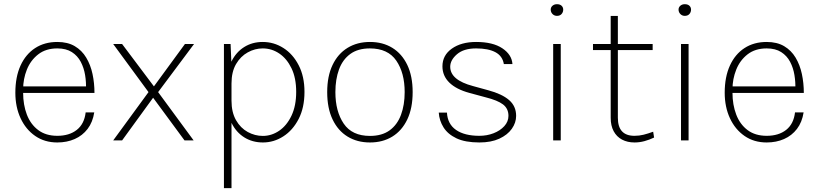

<svg xmlns="http://www.w3.org/2000/svg" viewBox="-20 -686 4002 938"><path d="M260 10Q198 10 152 -21.8Q106 -53.5 80.5 -108.5Q55 -163.5 55 -233Q55 -310 80.2 -365.5Q105.5 -421 151.5 -451Q197.5 -481 260 -481Q310.5 -481 345.2 -460.5Q380 -440 401.2 -404.5Q422.5 -369 432 -324.5Q441.5 -280 441.5 -232H86.5V-264H423L400 -249Q401.5 -284 395.8 -319.2Q390 -354.5 374.5 -384Q359 -413.5 331 -431.5Q303 -449.5 260 -449.5Q204 -449.5 166.8 -420.5Q129.5 -391.5 111.2 -345.8Q93 -300 93 -250V-233Q93 -174 111.2 -126.2Q129.5 -78.5 166.8 -50.5Q204 -22.5 260 -22.5Q318.5 -22.5 355.2 -51.5Q392 -80.5 398.5 -137H440.5Q433 -89 408 -56.2Q383 -23.5 345 -6.8Q307 10 260 10Z M533 0 705.5 -236 533 -471H576.5L732 -264L883.5 -471H928L752.5 -236L926 0H881.5L728 -208.5L576.5 0Z M1264.5 10Q1213 10 1173.2 -15Q1133.5 -40 1111 -85.8Q1088.5 -131.5 1088.5 -194H1111Q1111 -137.5 1133 -99Q1155 -60.5 1190.2 -41.2Q1225.5 -22 1264 -22Q1306.5 -22 1343.8 -47.2Q1381 -72.5 1404 -120.8Q1427 -169 1427 -237Q1427 -305 1404.2 -352.2Q1381.5 -399.5 1344.5 -424.5Q1307.5 -449.5 1263.5 -449.5Q1225.5 -449.5 1190.5 -430.2Q1155.5 -411 1133.2 -373Q1111 -335 1111 -278H1088.5Q1088.5 -340.5 1111 -386Q1133.5 -431.5 1173 -456.2Q1212.5 -481 1263.5 -481Q1318 -481 1364.5 -451.5Q1411 -422 1439.2 -367.2Q1467.5 -312.5 1467.5 -237Q1467.5 -160 1439 -104.8Q1410.5 -49.5 1364.2 -19.8Q1318 10 1264.5 10ZM1074 233V-471H1106.5L1111 -367V233Z M1787.5 10Q1725 10 1678 -18.8Q1631 -47.5 1604.8 -102.5Q1578.5 -157.5 1578.5 -236Q1578.5 -314 1604.8 -368.8Q1631 -423.5 1678 -452.2Q1725 -481 1787.5 -481Q1850 -481 1896.8 -452.2Q1943.5 -423.5 1969.8 -368.8Q1996 -314 1996 -236Q1996 -157.5 1969.8 -102.5Q1943.5 -47.5 1896.8 -18.8Q1850 10 1787.5 10ZM1787.5 -22Q1846 -22 1883.5 -49.2Q1921 -76.5 1939 -125Q1957 -173.5 1957 -236Q1957 -330 1916 -389.8Q1875 -449.5 1787 -449.5Q1728.5 -449.5 1691.2 -422.2Q1654 -395 1636.2 -346.8Q1618.5 -298.5 1618.5 -236Q1618.5 -142 1659.2 -82Q1700 -22 1787.5 -22Z M2322 10Q2253 10 2210.2 -10.2Q2167.5 -30.5 2146.8 -63.8Q2126 -97 2123.5 -136H2163.5Q2166.5 -80 2208 -51.2Q2249.5 -22.5 2322 -22.5Q2359 -22.5 2391.2 -35Q2423.5 -47.5 2443.8 -69.8Q2464 -92 2464 -120Q2464 -155.5 2437.5 -175.8Q2411 -196 2353 -210.5L2273.5 -232Q2209 -249.5 2175.2 -282.5Q2141.5 -315.5 2141.5 -362Q2141.5 -416 2187.5 -448.5Q2233.5 -481 2306 -481Q2388 -481 2434.2 -450Q2480.5 -419 2483.5 -373H2441.5Q2435 -412.5 2400.2 -431Q2365.5 -449.5 2306 -449.5Q2245.5 -449.5 2212.5 -421Q2179.5 -392.5 2179.5 -360Q2179.5 -295 2291 -265.5L2365.5 -245Q2432.5 -227 2467 -197.2Q2501.5 -167.5 2501.5 -120Q2501.5 -86.5 2480.5 -56.8Q2459.5 -27 2419.5 -8.5Q2379.5 10 2322 10Z M2701 -608.5Q2688 -608.5 2679.2 -617.5Q2670.5 -626.5 2670.5 -639Q2670.5 -650.5 2679.2 -658Q2688 -665.5 2701 -665.5Q2715.5 -665.5 2723.5 -658Q2731.5 -650.5 2731.5 -639Q2731.5 -626.5 2723.5 -617.5Q2715.5 -608.5 2701 -608.5ZM2682.5 0V-471H2719.5V0Z M3080 10Q3045 10 3018.8 -4Q2992.5 -18 2978 -45Q2963.5 -72 2963.5 -110.5V-608H2998.5V-110.5Q2998.5 -22.5 3079.5 -22.5Q3103 -22.5 3124 -27.8Q3145 -33 3171 -42.5L3175.5 -14Q3152.5 -3 3128.5 3.5Q3104.5 10 3080 10ZM2877 -441.5V-471H3168.5V-441.5Z M3325.5 -608.5Q3312.5 -608.5 3303.8 -617.5Q3295 -626.5 3295 -639Q3295 -650.5 3303.8 -658Q3312.5 -665.5 3325.5 -665.5Q3340 -665.5 3348 -658Q3356 -650.5 3356 -639Q3356 -626.5 3348 -617.5Q3340 -608.5 3325.5 -608.5ZM3307 0V-471H3344V0Z M3725.5 10Q3663.5 10 3617.5 -21.8Q3571.5 -53.5 3546 -108.5Q3520.5 -163.5 3520.5 -233Q3520.5 -310 3545.8 -365.5Q3571 -421 3617 -451Q3663 -481 3725.5 -481Q3776 -481 3810.8 -460.5Q3845.5 -440 3866.8 -404.5Q3888 -369 3897.5 -324.5Q3907 -280 3907 -232H3552V-264H3888.5L3865.5 -249Q3867 -284 3861.2 -319.2Q3855.5 -354.5 3840 -384Q3824.5 -413.5 3796.5 -431.5Q3768.5 -449.5 3725.5 -449.5Q3669.5 -449.5 3632.2 -420.5Q3595 -391.5 3576.8 -345.8Q3558.5 -300 3558.5 -250V-233Q3558.5 -174 3576.8 -126.2Q3595 -78.5 3632.2 -50.5Q3669.5 -22.5 3725.5 -22.5Q3784 -22.5 3820.8 -51.5Q3857.5 -80.5 3864 -137H3906Q3898.5 -89 3873.5 -56.2Q3848.5 -23.5 3810.5 -6.8Q3772.5 10 3725.5 10Z"/></svg>

Font: Karla ExtraLight
Style: Regular
Weight: 250
Designer: Jonathan Pinhorn
Version: Version 2.004;gftools[0.9.33]